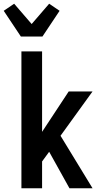

<svg xmlns="http://www.w3.org/2000/svg" viewBox="-40 -1011 560 1031"><path d="M75 0V-735H186V-303L329 -520H457L285 -282L457 0H333L224 -196L186 -144V0ZM72 -815 -20 -953 36 -991 130 -882 224 -991 280 -953 188 -815Z"/></svg>

Font: Iosevka Fixed
Style: Bold
Weight: 700
Monospace: yes
Designer: Belleve Invis
Foundry: Belleve Invis
Version: Version 32.3.0